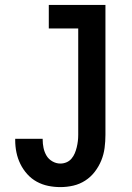

<svg xmlns="http://www.w3.org/2000/svg" viewBox="-20 -755 540 783"><path d="M226 8Q201 8 176.5 3Q152 -2 130 -14Q108 -26 91 -45Q74 -64 63 -86.5Q52 -109 47 -133.5Q42 -158 42 -183V-189H154V-186Q154 -169 157.5 -152Q161 -135 169.5 -120.5Q178 -106 193.5 -97Q209 -88 226 -88Q239 -88 251 -93Q263 -98 271.5 -108Q280 -118 285 -130Q290 -142 293 -154.5Q296 -167 297.5 -179.5Q299 -192 299 -205V-639H179V-735H410V-205Q410 -178 406.5 -151.5Q403 -125 393 -100.5Q383 -76 366.5 -54.5Q350 -33 327.5 -18.5Q305 -4 279 2Q253 8 226 8Z"/></svg>

Font: Iosevka
Style: Bold
Weight: 700
Monospace: yes
Designer: Belleve Invis
Foundry: Belleve Invis
Version: Version 32.5.0; ttfautohint (v1.8.4)